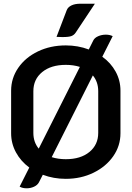

<svg xmlns="http://www.w3.org/2000/svg" viewBox="-20 -955 710 1036"><path d="M630 -466V-236Q630 -168 591 -112Q552 -56 484.5 -23Q417 10 335 10Q269 10 211 -12L190 29Q182 44 163.5 52.5Q145 61 124 61Q101 61 86 52L138 -51Q92 -85 66 -133Q40 -181 40 -236V-466Q40 -533 78.5 -589Q117 -645 184.5 -677.5Q252 -710 335 -710Q401 -710 459 -688L483 -736Q490 -751 509.5 -759.5Q529 -768 551 -768Q572 -768 588 -760L532 -649Q578 -616 604 -568.5Q630 -521 630 -466ZM189 -153 411 -594Q376 -605 335 -605Q255 -605 207.5 -566Q160 -527 160 -463V-238Q160 -188 189 -153ZM510 -463Q510 -513 481 -548L259 -107Q294 -96 335 -96Q415 -96 462.5 -135Q510 -174 510 -238ZM340 -900Q346 -916 365 -925.5Q384 -935 415 -935H492L389 -780Q380 -766 365.5 -760.5Q351 -755 317 -755Q297 -755 285 -756Z"/></svg>

Font: K2D SemiBold
Style: Regular
Weight: 600
Designer: Katatrad Aksorn Co.,Ltd.
Foundry: Cadson Demak Co.,Ltd.
Version: Version 1.000; ttfautohint (v1.6)